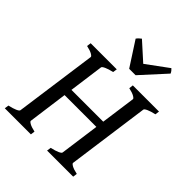

<svg xmlns="http://www.w3.org/2000/svg" viewBox="-233 -975 1107 1107"><g transform="rotate(45 320.0 -421.5)"><path d="M292.5 -589.4Q261.7 -582.5 243.7 -574.2Q225.6 -565.9 224.1 -559.1L195.3 -346.7H454.6L483.9 -559.1Q484.9 -564.9 470.2 -573.7Q455.6 -582.5 424.3 -589.4L427.2 -615.2H640.6L637.2 -589.4Q606 -582.5 587.9 -574.2Q569.8 -565.9 568.8 -559.1L499.5 -55.7Q498.5 -49.8 513.2 -41.3Q527.8 -32.7 559.6 -25.9L556.2 0H343.3L347.2 -25.9Q378.4 -32.7 396 -40.8Q413.6 -48.8 414.6 -55.7L447.8 -297.4H188.5L155.8 -55.7Q154.3 -49.8 168.9 -41.3Q183.6 -32.7 214.8 -25.9L211.4 0H-1.5L2.4 -25.9Q33.2 -32.7 51.3 -40.8Q69.3 -48.8 70.3 -55.7L140.1 -559.1Q141.1 -564.9 126.5 -573.7Q111.8 -582.5 80.1 -589.4L83.5 -615.2H296.4ZM397 -668H344.7L248 -817.4Q254.9 -826.7 260.7 -831.8Q266.6 -836.9 273.9 -842.8L381.8 -745.6L514.2 -842.8Q520 -837.4 524.4 -832Q528.8 -826.7 533.2 -817.4Z"/></g></svg>

Font: Gentium Book Basic
Style: Italic
Weight: 400
Italic angle: -8°
Designer: J. Victor Gaultney and Annie Olsen
Foundry: SIL International
Version: Version 1.102; 2013; Maintenance release